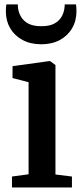

<svg xmlns="http://www.w3.org/2000/svg" viewBox="-20 -830 360 850"><path d="M33 0V-48.5L106.5 -58.5V-466L35.5 -484.5V-537L197.5 -559.5H202L225.5 -542V-57.5L298.5 -48.5V0ZM163 -634Q115 -634 79.8 -653Q44.5 -672 25.2 -704.8Q6 -737.5 6 -779Q6 -787 6.5 -795.8Q7 -804.5 8 -810.5H59Q59 -807 59.2 -802.2Q59.5 -797.5 60 -792.5Q63 -773 73.5 -755Q84 -737 105.5 -725.5Q127 -714 163 -714Q199 -714 220.2 -725.5Q241.5 -737 252 -755Q262.5 -773 265 -792Q266 -797.5 266.2 -802.2Q266.5 -807 266.5 -810.5H316.5Q317.5 -804.5 318 -795.8Q318.5 -787 318.5 -779.5Q318.5 -738 299.2 -705Q280 -672 245 -653Q210 -634 163 -634Z"/></svg>

Font: Merriweather 36pt SemiBold
Style: Regular
Weight: 600
Version: Version 2.100